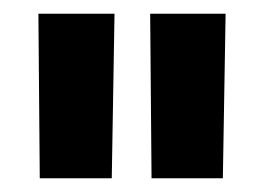

<svg xmlns="http://www.w3.org/2000/svg" viewBox="-20 -712 380 280"><path d="M305 -452H201L199 -692H309ZM143 -452H38L36 -692H147Z"/></svg>

Font: TitilliumText22L Rg
Style: Bold
Weight: 700
Designer: Campivisivi
Foundry: Campivisivi
Version: 1.000